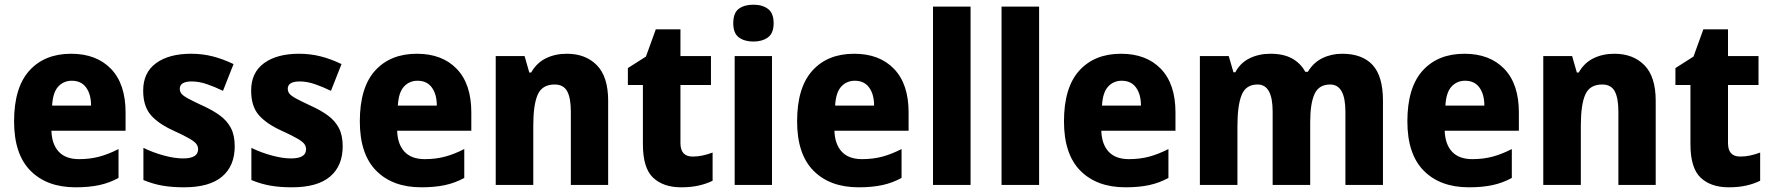

<svg xmlns="http://www.w3.org/2000/svg" viewBox="-20 -881 7546 818"><path d="M283 -652Q391 -652 453 -587.5Q515 -523 515 -402V-324H199Q201 -266 230.5 -234.5Q260 -203 317 -203Q363 -203 402.5 -213.5Q442 -224 485 -246V-123Q447 -102 403.5 -92.5Q360 -83 302 -83Q180 -83 110 -153.5Q40 -224 40 -364Q40 -508 105 -580Q170 -652 283 -652ZM286 -537Q251 -537 228 -512Q205 -487 202 -431H368Q368 -479 347 -508Q326 -537 286 -537Z M980 -258Q980 -174 926 -128.5Q872 -83 764 -83Q713 -83 672.5 -90Q632 -97 591 -114V-251Q632 -231 678 -218.5Q724 -206 760 -206Q824 -206 824 -245Q824 -257 817 -267Q810 -277 788 -290Q766 -303 720 -324Q654 -354 622 -391.5Q590 -429 590 -495Q590 -572 645 -612Q700 -652 794 -652Q842 -652 885.5 -641Q929 -630 975 -608L930 -494Q895 -511 861.5 -522.5Q828 -534 797 -534Q746 -534 746 -503Q746 -491 753 -482Q760 -473 781 -461.5Q802 -450 845 -430Q887 -411 917 -389Q947 -367 963.5 -336Q980 -305 980 -258Z M1440 -258Q1440 -174 1386 -128.5Q1332 -83 1224 -83Q1173 -83 1132.5 -90Q1092 -97 1051 -114V-251Q1092 -231 1138 -218.5Q1184 -206 1220 -206Q1284 -206 1284 -245Q1284 -257 1277 -267Q1270 -277 1248 -290Q1226 -303 1180 -324Q1114 -354 1082 -391.5Q1050 -429 1050 -495Q1050 -572 1105 -612Q1160 -652 1254 -652Q1302 -652 1345.5 -641Q1389 -630 1435 -608L1390 -494Q1355 -511 1321.5 -522.5Q1288 -534 1257 -534Q1206 -534 1206 -503Q1206 -491 1213 -482Q1220 -473 1241 -461.5Q1262 -450 1305 -430Q1347 -411 1377 -389Q1407 -367 1423.5 -336Q1440 -305 1440 -258Z M1756 -652Q1864 -652 1926 -587.5Q1988 -523 1988 -402V-324H1672Q1674 -266 1703.5 -234.5Q1733 -203 1790 -203Q1836 -203 1875.5 -213.5Q1915 -224 1958 -246V-123Q1920 -102 1876.5 -92.5Q1833 -83 1775 -83Q1653 -83 1583 -153.5Q1513 -224 1513 -364Q1513 -508 1578 -580Q1643 -652 1756 -652ZM1759 -537Q1724 -537 1701 -512Q1678 -487 1675 -431H1841Q1841 -479 1820 -508Q1799 -537 1759 -537Z M2395 -652Q2475 -652 2523 -603Q2571 -554 2571 -452V-93H2412V-406Q2412 -463 2396.5 -492Q2381 -521 2343 -521Q2290 -521 2271 -478Q2252 -435 2252 -346V-93H2092V-642H2215L2235 -572H2243Q2266 -613 2305.5 -632.5Q2345 -652 2395 -652Z M2931 -214Q2953 -214 2973.5 -218.5Q2994 -223 3016 -231V-111Q2990 -98 2957 -90.5Q2924 -83 2882 -83Q2806 -83 2762.5 -124Q2719 -165 2719 -267V-519H2655V-591L2732 -640L2774 -756H2879V-642H3009V-519H2879V-271Q2879 -214 2931 -214Z M3190 -861Q3228 -861 3252 -843Q3276 -825 3276 -782Q3276 -739 3251.5 -721.5Q3227 -704 3190 -704Q3152 -704 3128 -721.5Q3104 -739 3104 -782Q3104 -826 3127.5 -843.5Q3151 -861 3190 -861ZM3269 -642V-93H3110V-642Z M3619 -652Q3727 -652 3789 -587.5Q3851 -523 3851 -402V-324H3535Q3537 -266 3566.5 -234.5Q3596 -203 3653 -203Q3699 -203 3738.5 -213.5Q3778 -224 3821 -246V-123Q3783 -102 3739.5 -92.5Q3696 -83 3638 -83Q3516 -83 3446 -153.5Q3376 -224 3376 -364Q3376 -508 3441 -580Q3506 -652 3619 -652ZM3622 -537Q3587 -537 3564 -512Q3541 -487 3538 -431H3704Q3704 -479 3683 -508Q3662 -537 3622 -537Z M4115 -93H3955V-853H4115Z M4407 -93H4247V-853H4407Z M4756 -652Q4864 -652 4926 -587.5Q4988 -523 4988 -402V-324H4672Q4674 -266 4703.5 -234.5Q4733 -203 4790 -203Q4836 -203 4875.5 -213.5Q4915 -224 4958 -246V-123Q4920 -102 4876.5 -92.5Q4833 -83 4775 -83Q4653 -83 4583 -153.5Q4513 -224 4513 -364Q4513 -508 4578 -580Q4643 -652 4756 -652ZM4759 -537Q4724 -537 4701 -512Q4678 -487 4675 -431H4841Q4841 -479 4820 -508Q4799 -537 4759 -537Z M5698 -652Q5784 -652 5828 -604Q5872 -556 5872 -452V-93H5712V-405Q5712 -521 5647 -521Q5599 -521 5580.5 -480.5Q5562 -440 5562 -361V-93H5402V-406Q5402 -521 5338 -521Q5288 -521 5270 -476.5Q5252 -432 5252 -345V-93H5092V-642H5215L5235 -573H5243Q5264 -613 5303.5 -632.5Q5343 -652 5393 -652Q5448 -652 5484.5 -632Q5521 -612 5541 -575H5552Q5575 -614 5613.5 -633Q5652 -652 5698 -652Z M6219 -652Q6327 -652 6389 -587.5Q6451 -523 6451 -402V-324H6135Q6137 -266 6166.5 -234.5Q6196 -203 6253 -203Q6299 -203 6338.5 -213.5Q6378 -224 6421 -246V-123Q6383 -102 6339.5 -92.5Q6296 -83 6238 -83Q6116 -83 6046 -153.5Q5976 -224 5976 -364Q5976 -508 6041 -580Q6106 -652 6219 -652ZM6222 -537Q6187 -537 6164 -512Q6141 -487 6138 -431H6304Q6304 -479 6283 -508Q6262 -537 6222 -537Z M6858 -652Q6938 -652 6986 -603Q7034 -554 7034 -452V-93H6875V-406Q6875 -463 6859.5 -492Q6844 -521 6806 -521Q6753 -521 6734 -478Q6715 -435 6715 -346V-93H6555V-642H6678L6698 -572H6706Q6729 -613 6768.5 -632.5Q6808 -652 6858 -652Z M7394 -214Q7416 -214 7436.5 -218.5Q7457 -223 7479 -231V-111Q7453 -98 7420 -90.5Q7387 -83 7345 -83Q7269 -83 7225.5 -124Q7182 -165 7182 -267V-519H7118V-591L7195 -640L7237 -756H7342V-642H7472V-519H7342V-271Q7342 -214 7394 -214Z"/></svg>

Font: Noto Sans Telugu UI SemiCondensed ExtraBold
Style: Regular
Weight: 800
Width: 4
Designer: Jelle Bosma - Monotype Design Team
Foundry: Monotype Imaging Inc.
Version: Version 2.005; ttfautohint (v1.8.4.7-5d5b)